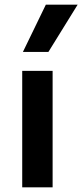

<svg xmlns="http://www.w3.org/2000/svg" viewBox="-20 -801 352 821"><path d="M75 0V-498H205V0ZM78 -579 176 -781H312L187 -579Z"/></svg>

Font: Alatsi
Style: Regular
Weight: 400
Designer: Spyros Zevelakis, Eben Sorkin
Foundry: www.sorkintype.com
Version: Version 1.008; ttfautohint (v1.8.4.7-5d5b)